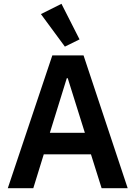

<svg xmlns="http://www.w3.org/2000/svg" viewBox="-20 -989 712 1009"><path d="M514 0 458 -178H210L155 0H21L255 -698H419L651 0ZM336 -578H331L242 -291H426ZM195 -915 303 -969 398 -782 321 -744Z"/></svg>

Font: Plexus Sans SemiBold
Style: Regular
Weight: 600
Version: Version 2.001;PS 002.001;hotconv 1.0.70;makeotf.lib2.5.58329